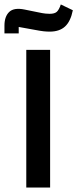

<svg xmlns="http://www.w3.org/2000/svg" viewBox="-47 -842 347 862"><path d="M71 -618H178V0H71ZM-27 -727Q-27 -768 -5.5 -788.5Q16 -809 64 -799L123 -787Q146 -782 157.5 -781Q169 -780 176 -780Q198 -780 208 -789Q218 -798 226 -822L280 -796Q270 -746 245 -723Q220 -700 176 -700Q163 -700 149 -701.5Q135 -703 109 -708L37 -721V-692H-27Z"/></svg>

Font: IBM Plex Sans Arabic SemiBold
Style: Regular
Weight: 600
Designer: Mike Abbink, Paul van der Laan, Pieter van Rosmalen, Wael Morcos, Khajak Apelian
Foundry: Bold Monday
Version: Version 1.1